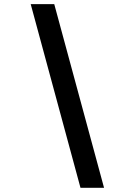

<svg xmlns="http://www.w3.org/2000/svg" viewBox="-20 -806 626 919"><path d="M365.2 92.8H478L239.7 -786.1H127Z"/></svg>

Font: Cascadia Code SemiBold
Style: Italic
Weight: 600
Italic angle: -10°
Monospace: yes
Designer: Aaron Bell
Foundry: Saja Typeworks
Version: Version 2404.023